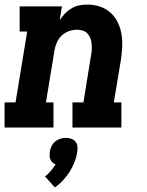

<svg xmlns="http://www.w3.org/2000/svg" viewBox="-21 -558 641 840"><path d="M-1 0V-110H47L98 -420H65V-530H250L240 -469Q250 -485 263 -498.5Q276 -512 292 -521.5Q308 -531 325.5 -534.5Q343 -538 361 -538Q389 -538 415.5 -529.5Q442 -521 462 -503Q482 -485 494 -460.5Q506 -436 510.5 -409Q515 -382 513.5 -353Q512 -324 508 -296L477 -110H510V0H296V-110H344L377 -314Q380 -327 380.5 -340Q381 -353 380 -365.5Q379 -378 374.5 -390Q370 -402 362 -411Q354 -420 341.5 -424Q329 -428 316 -428Q299 -428 281.5 -422Q264 -416 250.5 -404Q237 -392 229 -375Q221 -358 218 -341L180 -110H213V0ZM219 262 176 214Q190 203 201.5 189.5Q213 176 222 161Q222 161 222 161Q222 161 222 161Q214 158 208.5 152.5Q203 147 199.5 139.5Q196 132 196 123Q196 114 197 105Q199 93 204.5 81.5Q210 70 220 61.5Q230 53 242.5 49Q255 45 267 45Q279 45 290.5 49Q302 53 309 61.5Q316 70 317.5 81.5Q319 93 317 105Q314 128 305.5 150Q297 172 284.5 192Q272 212 255.5 230Q239 248 219 262Z"/></svg>

Font: Iosevka Curly Slab XBdExObl
Style: Regular
Weight: 800
Width: 7
Italic angle: -9°
Monospace: yes
Designer: Belleve Invis
Foundry: Belleve Invis
Version: Version 11.1.0; ttfautohint (v1.8.3)